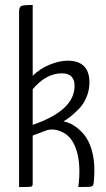

<svg xmlns="http://www.w3.org/2000/svg" viewBox="-20 -755 429 775"><path d="M358 -113Q364 -71 358 -14Q356 -4 348.5 -2Q341 0 296 0Q307 -82 291 -141Q275 -197 239.5 -217.5Q204 -238 171 -230L112 -208V-14Q112 -3 105.5 -1.5Q99 0 57 0V-708Q57 -727 66.5 -731Q76 -735 112 -735V-449Q141 -478 180.5 -494Q220 -510 253 -510Q341 -510 341 -422Q341 -391 329 -362.5Q317 -334 297.5 -314.5Q278 -295 264 -284Q250 -273 236 -265Q276 -258 312 -220Q348 -182 358 -113ZM112 -251Q281 -309 281 -408Q281 -459 230 -459Q166 -459 112 -395Z"/></svg>

Font: Yanone Kaffeesatz Light
Style: Regular
Weight: 300
Designer: Yanone (Cyrillic: Daniel Pouzeot)
Foundry: Yanone
Version: Version 1.003;PS 001.003;hotconv 1.0.88;makeotf.lib2.5.64775